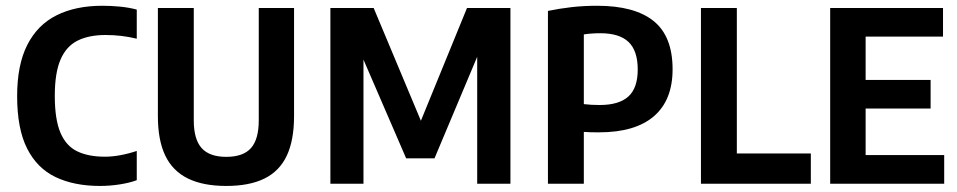

<svg xmlns="http://www.w3.org/2000/svg" viewBox="-20 -622 3241 650"><path d="M318.5 7.5Q231 7.5 168.2 -22.5Q105.5 -52.5 71.8 -119.2Q38 -186 38 -296.5Q38 -402.5 72.5 -470.2Q107 -538 171.5 -570.2Q236 -602.5 326.5 -602.5Q356.5 -602.5 387 -599.5Q417.5 -596.5 443 -589.5V-491Q416 -497.5 390.2 -500.5Q364.5 -503.5 337 -503.5Q280.5 -503.5 242.2 -484.2Q204 -465 184.8 -420Q165.5 -375 165.5 -297.5Q165.5 -218 184.5 -173Q203.5 -128 241.2 -109.8Q279 -91.5 335 -91.5Q359.5 -91.5 387 -96.5Q414.5 -101.5 443 -111V-12Q419 -3 385.8 2.2Q352.5 7.5 318.5 7.5Z M746 7.5Q667.5 7.5 616 -17.8Q564.5 -43 539.5 -95.2Q514.5 -147.5 514.5 -229V-595H636V-214.5Q636 -150.5 662.5 -120.8Q689 -91 746 -91Q803.5 -91 829.8 -120.8Q856 -150.5 856 -214.5V-595H975.5V-229Q975.5 -147.5 951 -95.2Q926.5 -43 875.8 -17.8Q825 7.5 746 7.5Z M1098.5 0V-595H1245L1411.5 -197.5H1398.5L1561 -595H1708V0H1595.5V-482H1617.5L1451 -86H1355L1184 -481.5H1210.5V0Z M1835 0V-585Q1873 -593 1914.8 -597.8Q1956.5 -602.5 2001.5 -602.5Q2128.5 -602.5 2192.8 -550.8Q2257 -499 2257 -387.5Q2257 -283 2193.8 -228.5Q2130.5 -174 2008 -174Q1993.5 -174 1981.2 -174.2Q1969 -174.5 1956.5 -175.5V0ZM2010 -266.5Q2075.5 -266.5 2107.2 -295.2Q2139 -324 2139 -386.5Q2139 -450 2108 -479.8Q2077 -509.5 2012.5 -509.5Q1997.5 -509.5 1983.2 -508.5Q1969 -507.5 1956.5 -505.5V-269.5Q1969.5 -268 1982.8 -267.2Q1996 -266.5 2010 -266.5Z M2353 0V-595H2474.5V-102.5H2725V0Z M2790.5 0V-595H3172.5V-498H2910.5V-97H3176.5V0ZM2878 -254.5V-351.5H3130.5V-254.5Z"/></svg>

Font: Encode Sans SC Condensed SemiBold
Style: Regular
Weight: 600
Width: 3
Designer: Multiple Designers
Foundry: Impallari Type
Version: Version 3.002